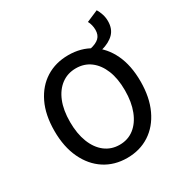

<svg xmlns="http://www.w3.org/2000/svg" viewBox="-188 -948 1044 1099"><g transform="rotate(-30 334.5 -398.0)"><path d="M519 -597 466 -635Q506 -644 525.5 -662.5Q545 -681 545 -715Q545 -731 541 -747Q537 -763 530 -775L607 -808Q617 -792 624.5 -769.5Q632 -747 632 -722Q632 -672 603 -642Q574 -612 519 -597ZM337 12Q253 12 189 -29.5Q125 -71 88.5 -148Q52 -225 52 -330Q52 -436 88.5 -511.5Q125 -587 189 -627Q253 -667 337 -667Q421 -667 485 -627Q549 -587 585 -511.5Q621 -436 621 -330Q621 -225 585 -148Q549 -71 485 -29.5Q421 12 337 12ZM337 -75Q392 -75 432.5 -106.5Q473 -138 495.5 -195.5Q518 -253 518 -330Q518 -408 495.5 -463.5Q473 -519 432.5 -549.5Q392 -580 337 -580Q282 -580 241 -549.5Q200 -519 177.5 -463.5Q155 -408 155 -330Q155 -253 177.5 -195.5Q200 -138 241 -106.5Q282 -75 337 -75Z"/></g></svg>

Font: Source Sans 3 Medium
Style: Regular
Weight: 500
Designer: Paul D. Hunt
Foundry: Adobe
Version: Version 3.052;hotconv 1.1.0;makeotfexe 2.6.0